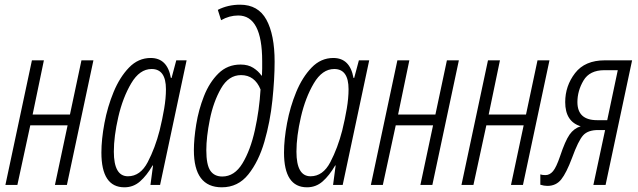

<svg xmlns="http://www.w3.org/2000/svg" viewBox="-20 -788 2719 818"><path d="M54 0 109 -254H268L214 0H265L378 -531H327L278 -300H119L167 -531H116L3 0Z M465 -142Q465 -207 484 -289.5Q503 -372 539 -433Q575 -494 626 -494Q687 -494 687 -408Q687 -370 679.5 -325.5Q672 -281 660 -232Q641 -158 609.5 -97.5Q578 -37 525 -37Q465 -37 465 -142ZM630 -83H632L621 0H662L775 -531H731L711 -456H708Q693 -541 622 -541Q569 -541 529.5 -500Q490 -459 464 -396Q438 -333 425 -263.5Q412 -194 412 -138Q412 10 510 10Q548 10 576.5 -15Q605 -40 630 -83Z M1150 -525Q1150 -640 1115 -704Q1080 -768 1003 -768Q951 -768 908 -746L922 -702Q957 -722 995 -722Q1097 -722 1097 -527Q1097 -512 1097 -496Q1097 -480 1096 -466H1094Q1081 -485 1059 -499Q1037 -513 1005 -513Q949 -513 910.5 -475Q872 -437 849 -378.5Q826 -320 816 -258Q806 -196 806 -148Q806 10 925 10Q994 10 1038 -45Q1082 -100 1106.5 -184.5Q1131 -269 1140.5 -360.5Q1150 -452 1150 -525ZM859 -148Q859 -204 874 -279Q889 -354 921.5 -411Q954 -468 1007 -468Q1065 -468 1090 -407Q1085 -320 1066 -234Q1047 -148 1013 -92Q979 -36 927 -36Q893 -36 876 -61Q859 -86 859 -148Z M1243 -142Q1243 -207 1262 -289.5Q1281 -372 1317 -433Q1353 -494 1404 -494Q1465 -494 1465 -408Q1465 -370 1457.5 -325.5Q1450 -281 1438 -232Q1419 -158 1387.5 -97.5Q1356 -37 1303 -37Q1243 -37 1243 -142ZM1408 -83H1410L1399 0H1440L1553 -531H1509L1489 -456H1486Q1471 -541 1400 -541Q1347 -541 1307.5 -500Q1268 -459 1242 -396Q1216 -333 1203 -263.5Q1190 -194 1190 -138Q1190 10 1288 10Q1326 10 1354.5 -15Q1383 -40 1408 -83Z M1611 0 1666 -254H1825L1771 0H1822L1935 -531H1884L1835 -300H1676L1724 -531H1673L1560 0Z M1997 0 2052 -254H2211L2157 0H2208L2321 -531H2270L2221 -300H2062L2110 -531H2059L1946 0Z M2440 -353Q2440 -401 2466 -445Q2492 -489 2555 -489H2612L2567 -276H2524Q2440 -276 2440 -353ZM2417 -115Q2444 -189 2464.5 -211.5Q2485 -234 2528 -234H2558L2508 0H2560L2673 -531H2557Q2472 -531 2430 -476.5Q2388 -422 2388 -353Q2388 -270 2454 -250Q2425 -241 2406.5 -214.5Q2388 -188 2366 -122Q2350 -75 2336 -58.5Q2322 -42 2304 -42Q2290 -42 2282 -45V-1Q2298 4 2312 4Q2349 4 2371 -23.5Q2393 -51 2417 -115Z"/></svg>

Font: Noto Sans Display Condensed Light
Style: Italic
Weight: 300
Width: 3
Designer: Monotype Design team
Foundry: Monotype Imaging Inc.
Version: 1.000